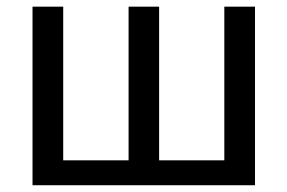

<svg xmlns="http://www.w3.org/2000/svg" viewBox="-20 -548 849 568"><path d="M167 -528.3V-73.7H360.4V-528.3H450.7V-73.7H643.6V-528.3H734.4V0H76.2V-528.3Z"/></svg>

Font: RobotoInd
Style: Regular
Weight: 400
Designer: Google
Version: Version 2.001101; 2014